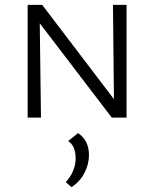

<svg xmlns="http://www.w3.org/2000/svg" viewBox="-20 -485 635 792"><path d="M502 -465V0H441L144 -389L149 0H94V-465H154L450 -76L446 -465ZM347 155Q347 193 328 229Q309 265 275 287L251 266Q270 247 281 221Q292 195 292 169Q292 116 261 97L302 64Q347 94 347 155Z"/></svg>

Font: Ysabeau SC Semilight
Style: Regular
Weight: 300
Designer: Christian Thalmann (Catharsis Fonts)
Version: Version 0.003